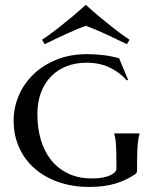

<svg xmlns="http://www.w3.org/2000/svg" viewBox="-20 -757 632 790"><path d="M543.9 -59.1Q543.9 -52.7 542.7 -48.3Q541.5 -43.9 537.1 -41Q502.4 -16.6 456.3 -2.2Q410.2 12.2 348.1 12.2Q278.3 12.2 220.9 -7.8Q163.6 -27.8 122.6 -63.7Q81.5 -99.6 58.8 -149.9Q36.1 -200.2 36.1 -261.2Q36.1 -313.5 56.9 -362.8Q77.6 -412.1 116.7 -450.2Q155.8 -488.3 211.7 -511.2Q267.6 -534.2 337.9 -534.2Q374.5 -534.2 407.2 -530Q439.9 -525.9 470.2 -517.1L506.8 -429.2L502 -425.8Q472.7 -459.5 431.2 -479.2Q389.6 -499 335.9 -499Q292 -499 255.1 -484.9Q218.3 -470.7 191.2 -443.6Q164.1 -416.5 148.9 -377Q133.8 -337.4 133.8 -287.1Q133.8 -230.5 147.9 -182.1Q162.1 -133.8 190.4 -98.4Q218.8 -63 260.5 -43Q302.2 -22.9 357.9 -22.9Q405.8 -22.9 432.4 -35.2Q459 -47.4 459 -63V-88.9Q459 -114.3 458.5 -132.8Q458 -151.4 457 -164.8Q456.1 -178.2 454.3 -188Q452.6 -197.8 450.2 -206.1V-208H554.2V-206.1Q551.8 -198.7 549.8 -188.5Q547.9 -178.2 546.6 -164.1Q545.4 -149.9 544.7 -130.9Q543.9 -111.8 543.9 -86.9ZM333 -737.3Q361.3 -711.4 391.6 -686Q418 -664.1 449.7 -639.2Q481.4 -614.3 513.2 -593.3L502 -575.2Q481 -585.4 458 -596.4Q435.1 -607.4 412.8 -617.7Q390.6 -627.9 370.1 -636.5Q349.6 -645 333 -650.9Q316.4 -645 296.1 -636.5Q275.9 -627.9 253.7 -617.9Q231.4 -607.9 208.5 -596.9Q185.5 -585.9 164.1 -575.2L152.8 -593.3Q184.6 -614.3 216.3 -639.2Q248 -664.1 274.4 -686Q304.7 -711.4 333 -737.3Z"/></svg>

Font: Marcellus SC
Style: Regular
Weight: 400
Designer: Astigmatic (AOETI)
Foundry: Astigmatic (AOETI)
Version: Version 1.001